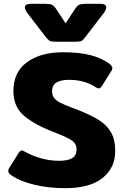

<svg xmlns="http://www.w3.org/2000/svg" viewBox="-20 -968 645 1003"><path d="M218 -776 122 -901Q110 -918 110 -929Q110 -948 140 -948H217Q241 -948 251.5 -943Q262 -938 272 -923L323 -846L373 -923Q383 -938 393.5 -943Q404 -948 428 -948H505Q535 -948 535 -929Q535 -918 523 -901L427 -776Q415 -759 406.5 -754.5Q398 -750 373 -750H272Q248 -750 240 -754.5Q232 -759 218 -776ZM40 -52Q23 -63 23 -75Q23 -83 29 -92L78 -170Q86 -182 94 -182Q99 -182 111 -175Q148 -154 195 -141Q242 -128 288 -128Q335 -128 357.5 -142Q380 -156 380 -187Q380 -217 355.5 -234Q331 -251 264 -277Q163 -315 106.5 -362.5Q50 -410 50 -492Q50 -591 121 -643Q192 -695 310 -695Q392 -695 450.5 -680.5Q509 -666 550 -636Q567 -623 567 -612Q567 -605 561 -596L512 -518Q503 -506 496 -506Q491 -506 479 -513Q421 -551 341 -551Q298 -551 275 -537Q252 -523 252 -491Q252 -469 264 -455Q276 -441 296.5 -430.5Q317 -420 360 -404L379 -397Q453 -368 495.5 -341.5Q538 -315 560 -276.5Q582 -238 582 -180Q582 -91 515.5 -38Q449 15 320 15Q236 15 161 -2.5Q86 -20 40 -52Z"/></svg>

Font: Mitr SemiBold
Style: Regular
Weight: 600
Designer: Thanarat Vachiruckul
Foundry: Cadson Demak
Version: Version 1.003